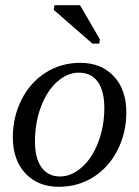

<svg xmlns="http://www.w3.org/2000/svg" viewBox="-20 -715 540 745"><path d="M115.7 -166Q115.7 -100.1 141.4 -65.2Q167 -30.3 212.9 -30.3Q257.3 -30.3 297.6 -65.9Q337.9 -101.6 361.3 -163.3Q384.8 -225.1 384.8 -295.9Q384.8 -363.3 359.1 -398.2Q333.5 -433.1 285.6 -433.1Q241.2 -433.1 201.4 -397.5Q161.6 -361.8 138.7 -300Q115.7 -238.3 115.7 -166ZM208.5 9.8Q127.4 9.8 78.6 -42.2Q29.8 -94.2 29.8 -182.6Q29.8 -261.2 63.5 -328.1Q97.2 -395 157 -433.1Q216.8 -471.2 291.5 -471.2Q372.6 -471.2 421.4 -419.2Q470.2 -367.2 470.2 -278.8Q470.2 -200.2 436.5 -133.3Q402.8 -66.4 343 -28.3Q283.2 9.8 208.5 9.8ZM338.4 -545.9 188.5 -676.8 191.4 -694.8H290.5L367.7 -562L365.2 -545.9Z"/></svg>

Font: Liberation Serif
Style: Italic
Weight: 400
Italic angle: -16.333°
Designer: Steve Matteson
Foundry: Ascender Corporation
Version: Version 2.1.5